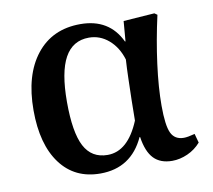

<svg xmlns="http://www.w3.org/2000/svg" viewBox="-65 -599 761 687"><g transform="rotate(-10 315.5 -255.5)"><path d="M247 14Q154 14 102 -56Q50 -126 50 -250Q50 -378 108 -451.5Q166 -525 268 -525Q373 -525 415 -436H417L423 -509L536 -517L546 -510Q526 -421 515 -337Q504 -253 504 -187Q504 -115 517 -87.5Q530 -60 563 -60Q577 -60 603 -67L612 -34Q592 -11 564 1.5Q536 14 508 14Q465 14 441 -11Q417 -36 409 -90H407Q359 14 247 14ZM284 -47Q358 -47 401 -151Q401 -184 402 -224Q403 -264 404 -303Q405 -342 407 -372Q393 -418 361.5 -445Q330 -472 290 -472Q231 -472 202 -419.5Q173 -367 173 -259Q173 -148 199.5 -97.5Q226 -47 284 -47Z"/></g></svg>

Font: Literata 36pt Medium
Style: Regular
Weight: 500
Designer: Latin by Veronika Burian and Jose Scaglione. Greek by Irene Vlachou. Cyrillic by Vera Evstafieva.
Foundry: TypeTogether
Version: Version 3.002